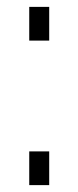

<svg xmlns="http://www.w3.org/2000/svg" viewBox="-20 -538 228 558"><path d="M65 -420H123V-518H65ZM65 0H123V-98H65Z"/></svg>

Font: FIGSv2-sans-serif
Style: Regular
Weight: 400
Designer: Matt McInerney, Pablo Impallari, Rodrigo Fuenzalida,Mirko Velimirovic
Foundry: Matt McInerney, Pablo Impallari, Rodrigo Fuenzalida
Version: Version 4.021;hotconv 1.0.109;makeotfexe 2.5.65596